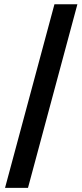

<svg xmlns="http://www.w3.org/2000/svg" viewBox="-20 -782 391 911"><path d="M347.2 -761.7 112.8 109.4H3.9L238.3 -761.7Z"/></svg>

Font: Inter Display SemiBold
Style: Regular
Weight: 600
Designer: Rasmus Andersson
Foundry: rsms
Version: Version 4.001;git-9221beed3